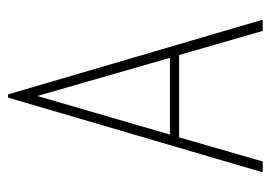

<svg xmlns="http://www.w3.org/2000/svg" viewBox="-118 -556 674 478"><g transform="rotate(-90 219.0 -317.0)"><path d="M381 0 321 -208H116L56 0H29L215 -634H223L409 0ZM219 -561 123 -231H314Z"/></g></svg>

Font: Inconsolata SemiCondensed ExtraLight
Style: Regular
Weight: 200
Width: 4
Monospace: yes
Designer: Raph Levien, Cyreal, Brenton Simpson
Foundry: Raph Levien, Cyreal, Google
Version: Version 3.100; ttfautohint (v1.8.4.7-5d5b)